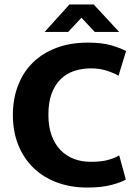

<svg xmlns="http://www.w3.org/2000/svg" viewBox="-20 -834 614 865"><path d="M389 -105Q434 -105 465 -113Q496 -121 517 -134L547 -25Q527 -13 482.5 -1Q438 11 373 11Q299 11 237 -12Q175 -35 131 -77.5Q87 -120 62.5 -180.5Q38 -241 38 -316Q38 -389 61.5 -449.5Q85 -510 128.5 -552.5Q172 -595 234.5 -618.5Q297 -642 375 -642Q441 -642 482.5 -629.5Q524 -617 548 -604L514 -493Q491 -506 459.5 -516Q428 -526 390 -526Q350 -526 315 -514.5Q280 -503 254 -478Q228 -453 213 -413.5Q198 -374 198 -317Q198 -264 212.5 -224Q227 -184 253 -157.5Q279 -131 313.5 -118Q348 -105 389 -105ZM293 -814H402L517 -690H407L347 -754L287 -690H181Z"/></svg>

Font: Mukta ExtraBold
Style: Regular
Weight: 800
Designer: Girish Dalvi and Yashodeep Gholap
Foundry: Ek Type
Version: Version 2.538;PS 1.002;hotconv 16.6.51;makeotf.lib2.5.65220;